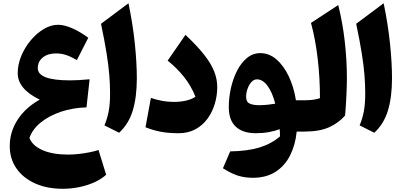

<svg xmlns="http://www.w3.org/2000/svg" viewBox="-20 -823 2536 1201"><path d="M228.5 -199.7Q90.8 -266.6 90.8 -365.2Q90.8 -419.4 113 -472.9Q135.3 -526.4 172.1 -570.6Q209 -614.7 253.7 -641.4Q298.3 -668 343.3 -668Q380.9 -668 429.9 -647Q479 -626 532.2 -586.9L460.9 -447.3Q420.9 -470.2 391.8 -479.5Q362.8 -488.8 329.6 -488.8Q278.8 -488.8 247.6 -463.4Q216.3 -438 216.3 -396.5Q216.3 -320.3 418 -320.3Q444.3 -320.3 473.9 -322Q503.4 -323.7 540.5 -327.1L521 -151.4Q434.6 -148.9 360.4 -123.8Q286.1 -98.6 234.6 -56.6Q183.1 -14.6 164.1 39.6Q182.6 88.4 246.1 116.2Q309.6 144 407.7 144Q437 144 472.2 140.1Q507.3 136.2 540.5 129.6Q573.7 123 596.2 115.2L644 270Q616.2 295.9 573.2 315.9Q530.3 335.9 478.5 346.9Q426.8 357.9 372.6 357.9Q273.9 357.9 199.2 324.2Q124.5 290.5 82.8 230.5Q41 170.4 41 90.8Q41 2 90.1 -74Q139.2 -149.9 228.5 -199.7Z M783.7 -802.7Q811 -670.4 823.5 -549.8Q835.9 -429.2 835.9 -333Q835.9 -215.8 810.5 -131.8Q785.2 -47.9 725.1 7.3L633.3 -38.6Q650.9 -80.6 659.7 -126.2Q668.5 -171.9 668.5 -238.3Q668.5 -294.4 663.6 -354.2Q658.7 -414.1 646.5 -490.7Q634.3 -567.4 611.8 -674.3Z M1338.9 -278.3Q1338.9 -224.6 1323.5 -173.1Q1308.1 -121.6 1277.6 -80.1Q1247.1 -38.6 1201.9 -14.2Q1156.7 10.3 1097.7 10.3Q1035.2 10.3 987.3 1.5Q939.5 -7.3 890.1 -26.9L923.8 -210.4Q960.9 -198.2 995.1 -191.9Q1029.3 -185.5 1066.4 -185.5Q1108.4 -185.5 1144.5 -193.8Q1180.7 -202.1 1202.6 -218.3Q1174.8 -287.1 1131.1 -341.8Q1087.4 -396.5 1028.8 -443.8L1140.1 -605Q1212.9 -536.6 1256.3 -481.4Q1299.8 -426.3 1319.3 -377.4Q1338.9 -328.6 1338.9 -278.3Z M1608.4 -490.7Q1663.6 -490.7 1709 -451.7Q1754.4 -412.6 1786.1 -345.9Q1817.9 -279.3 1831.1 -195.8H1884.8V0H1835.9Q1827.6 83.5 1794.7 148.9Q1761.7 214.4 1703.6 251.7Q1645.5 289.1 1561.5 289.1Q1514.2 289.1 1472.7 277.1Q1431.2 265.1 1374.5 229.5L1419.9 124Q1529.3 122.1 1603 99.6Q1676.8 77.1 1731.4 30.3Q1731.4 19 1731 8.1Q1730.5 -2.9 1729.5 -15.1Q1699.7 -3.4 1661.9 3.4Q1624 10.3 1580.6 10.3Q1499 10.3 1455.1 -30.3Q1411.1 -70.8 1411.1 -153.8Q1411.1 -211.9 1424.3 -271.2Q1437.5 -330.6 1462.9 -380.4Q1488.3 -430.2 1524.9 -460.4Q1561.5 -490.7 1608.4 -490.7ZM1586.9 -326.7Q1567.9 -326.7 1552.5 -309.6Q1537.1 -292.5 1528.3 -267.3Q1519.5 -242.2 1519.5 -217.3Q1519.5 -185.5 1541.3 -175.3Q1563 -165 1601.1 -165Q1625.5 -165 1652.3 -167.7Q1679.2 -170.4 1701.7 -174.3Q1684.6 -242.7 1654.3 -284.7Q1624 -326.7 1586.9 -326.7Z M2095.7 -791.5Q2123 -682.6 2136.5 -564.7Q2149.9 -446.8 2149.9 -332.5Q2149.9 -286.1 2146.7 -222.2Q2143.6 -158.2 2138.7 -100.1Q2097.7 -53.7 2038.1 -26.9Q1978.5 0 1884.8 0Q1874 0 1868.7 -8.1Q1863.3 -16.1 1863.3 -38.6V-157.2Q1863.3 -179.7 1868.7 -187.7Q1874 -195.8 1884.8 -195.8Q1910.6 -195.8 1935.5 -198.7Q1960.4 -201.7 1981.4 -209Q1981.4 -336.9 1967 -458.3Q1952.6 -579.6 1925.3 -679.7Z M2379.9 -802.7Q2407.2 -670.4 2419.7 -549.8Q2432.1 -429.2 2432.1 -333Q2432.1 -215.8 2406.7 -131.8Q2381.3 -47.9 2321.3 7.3L2229.5 -38.6Q2247.1 -80.6 2255.9 -126.2Q2264.6 -171.9 2264.6 -238.3Q2264.6 -294.4 2259.8 -354.2Q2254.9 -414.1 2242.7 -490.7Q2230.5 -567.4 2208 -674.3Z"/></svg>

Font: Pinar ExtraBold
Style: Regular
Weight: 800
Designer: Amin Abedi
Version: Version 3.000